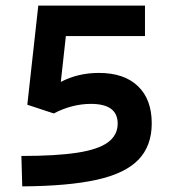

<svg xmlns="http://www.w3.org/2000/svg" viewBox="-20 -650 620 682"><path d="M59 12 56 -96Q179 -96 254 -107.5Q329 -119 363.5 -144.5Q398 -170 398 -211Q398 -281 303 -281Q236 -281 171 -247L77 -278L116 -630H495V-522H214L196 -359Q257 -391 331 -391Q421 -391 470 -344Q519 -297 519 -212Q519 -132 472 -83Q425 -34 324 -11.5Q223 11 59 12Z"/></svg>

Font: Sometype Mono
Style: Bold
Weight: 700
Monospace: yes
Designer: Ryoichi Tsunekawa
Foundry: Dharma Type
Version: Version 1.000; ttfautohint (v1.8.3)